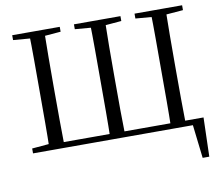

<svg xmlns="http://www.w3.org/2000/svg" viewBox="-95 -844 1339 1165"><g transform="rotate(-10 574.0 -261.5)"><path d="M154.9 0Q156.9 -84.1 157 -169Q157.1 -253.9 157.1 -343.5V-388.7Q157.1 -475.3 157 -560.3Q156.9 -645.2 154.9 -728H248.1Q246.7 -644.8 246.2 -560.3Q245.7 -475.9 245.7 -388.5V-343.5Q245.7 -253.3 246.2 -168.5Q246.7 -83.6 248.1 0ZM529.6 0Q531.6 -84.1 531.7 -169Q531.8 -253.9 531.8 -343.5V-388.5Q531.8 -475.3 531.7 -560.3Q531.6 -645.2 529.6 -728H622.1Q620.1 -645 619.6 -560.2Q619.1 -475.3 619.1 -388.7V-343.5Q619.1 -253.3 619.6 -168.5Q620.1 -83.6 622.1 0ZM903.8 0Q905.8 -83.6 905.8 -168.5Q905.8 -253.3 905.8 -343.5V-388.5Q905.8 -475.1 905.8 -560Q905.8 -645 903.8 -728H996.1Q994.6 -645.2 994.1 -560.3Q993.6 -475.3 993.6 -388.7V-343.5Q993.6 -253.9 994.1 -169Q994.6 -84.1 996.1 0ZM201 0V-35.1H1108.8L1101.9 205.4H1061L1033.7 -28.9L1077.9 0ZM52.1 -698V-728H345.1V-698L210.4 -686.9H189.7ZM432.5 -698V-728H719V-698L587.2 -686.9H566.9ZM805.8 -698V-728H1098.9V-698L961.2 -686.9H940.5ZM52.1 0V-30.1L190.9 -42.1H201.8V0Z"/></g></svg>

Font: Noto Serif SC ExtraLight
Style: Regular
Weight: 200
Designer: Ryoko NISHIZUKA 西塚涼子 (kana & ideographs); Frank Grießhammer (Latin, Greek & Cyrillic); Wenlong ZHANG 张文龙 (bopomofo); San
Foundry: Adobe
Version: Version 2.002-H1;hotconv 1.1.0;makeotfexe 2.6.0